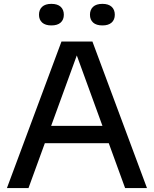

<svg xmlns="http://www.w3.org/2000/svg" viewBox="-20 -950 778 970"><path d="M15 0 290.5 -740H447L722.5 0H612L360.5 -690.5H375.5L124 0ZM178 -226.5 203.5 -314H533.5L559 -226.5ZM497.5 -821.5Q466.5 -821.5 450.5 -836Q434.5 -850.5 434.5 -875.5Q434.5 -901 450.5 -915.8Q466.5 -930.5 497.5 -930.5Q528 -930.5 544 -915.8Q560 -901 560 -875.5Q560 -850.5 544 -836Q528 -821.5 497.5 -821.5ZM239.5 -821.5Q209 -821.5 193 -836Q177 -850.5 177 -875.5Q177 -901 193 -915.8Q209 -930.5 239.5 -930.5Q270.5 -930.5 286.5 -915.8Q302.5 -901 302.5 -875.5Q302.5 -850.5 286.5 -836Q270.5 -821.5 239.5 -821.5Z"/></svg>

Font: Encode Sans SC SemiExpanded Medium
Style: Regular
Weight: 500
Width: 6
Designer: Multiple Designers
Foundry: Impallari Type
Version: Version 3.002